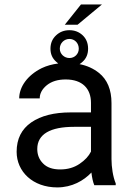

<svg xmlns="http://www.w3.org/2000/svg" viewBox="-20 -815 584 845"><path d="M489.3 0V-7.8C477.1 -36.6 470.7 -80.1 470.7 -115.2V-361.3C470.7 -420.4 452.1 -464.8 415.5 -494.1C391.6 -513.2 362.8 -526.4 330.1 -532.7C334.5 -535.6 339.4 -539.1 343.8 -543.5C359.9 -558.1 367.7 -577.1 367.7 -600.6C367.7 -624.5 359.9 -644.5 343.8 -659.7C327.6 -674.8 308.1 -682.1 285.6 -682.1C262.7 -682.1 243.2 -674.8 227.1 -659.7C210.4 -644.5 202.1 -624.5 202.1 -600.6C202.1 -577.1 210.4 -558.1 227.1 -543.5C230 -540.5 232.9 -538.1 236.3 -535.6C209.5 -532.2 185.1 -525.4 163.6 -515.1C100.6 -483.9 64.5 -432.6 64.5 -381.8H154.8C154.8 -403.8 165.5 -423.3 186.5 -440.4C207.5 -457 234.9 -465.3 269 -465.3C342.8 -465.3 380.4 -424.8 380.4 -362.3V-320.3H291C218.3 -320.3 160.6 -305.7 117.7 -276.4C74.7 -246.6 53.2 -203.6 53.2 -147C53.2 -59.6 124.5 9.8 231.9 9.8C296.9 9.8 348.6 -20 382.3 -55.7C384.8 -34.2 389.2 -13.2 395 0ZM245.1 -69.3C211.4 -69.3 186.5 -78.1 169.4 -95.7C152.3 -112.8 144 -134.3 144 -159.2C144 -225.1 202.1 -256.8 305.7 -256.8H380.4V-147.9C370.6 -127.9 354 -109.9 330.1 -93.8C306.2 -77.6 277.8 -69.3 245.1 -69.3ZM321.3 -706.1 428.7 -795.4H336.4L265.1 -706.1ZM243.2 -600.6C243.2 -625.5 262.7 -643.6 285.6 -643.6C308.6 -643.6 326.7 -625.5 326.7 -600.6C326.7 -577.6 308.6 -559.6 285.6 -559.6C262.7 -559.6 243.2 -577.6 243.2 -600.6Z"/></svg>

Font: Vazirmatn
Style: Regular
Weight: 400
Designer: Saber Rastikerdar
Foundry: Saber Rastikerdar
Version: Version 33.003